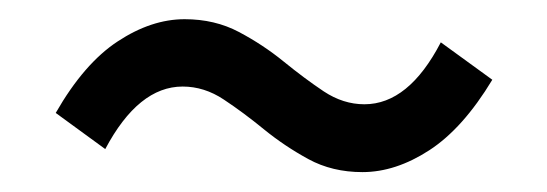

<svg xmlns="http://www.w3.org/2000/svg" viewBox="-20 -437 556 195"><path d="M348.1 -262.2Q317.4 -262.2 293.2 -275.4Q269 -288.6 248 -305.7Q227.1 -322.8 207.3 -335.9Q187.5 -349.1 165.5 -349.1Q120.6 -349.1 86.9 -285.6L36.6 -322.3Q65.4 -372.6 99.6 -395Q133.8 -417.5 167.5 -417.5Q198.2 -417.5 222.7 -404.5Q247.1 -391.6 268.1 -374.5Q289.1 -357.4 308.8 -344.2Q328.6 -331.1 350.1 -331.1Q395 -331.1 427.7 -394L480 -356Q450.2 -306.6 416 -284.4Q381.8 -262.2 348.1 -262.2Z"/></svg>

Font: Akatab Medium
Style: Regular
Weight: 500
Designer: SIL Global
Foundry: SIL Global
Version: Version 4.100